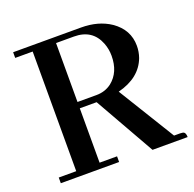

<svg xmlns="http://www.w3.org/2000/svg" viewBox="-108 -696 815 807"><g transform="rotate(-20 299.5 -293.0)"><path d="M292 0V-25.4H213.9V-268.6H289.1L441.4 0H598.6Q598.6 -22.5 585 -24.4Q580.1 -25.4 574.2 -25.4H546.9L391.6 -278.3Q491.2 -303.7 520.5 -381.8Q529.3 -407.2 529.3 -433.6Q529.3 -505.9 465.8 -549.8Q412.1 -585.9 335 -585.9H31.2V-560.5H109.4V-25.4H31.2V0ZM293.9 -560.5Q376 -560.5 404.3 -488.3Q415 -460.9 415 -430.7Q415 -357.4 367.2 -319.3Q337.9 -296.9 298.8 -296.9H213.9V-560.5Z"/></g></svg>

Font: Abhaya Libre SemiBold
Style: Regular
Weight: 600
Designer: Pushpananda Ekanayake, Sol Matas, Pathum Egodawatta
Foundry: Mooniak
Version: Version 1.050 ; ttfautohint (v1.6)